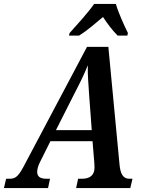

<svg xmlns="http://www.w3.org/2000/svg" viewBox="-64 -951 726 971"><path d="M288 -784 285 -771H336C375 -795 416 -831 457 -865C476 -835 508 -793 531 -771H580L583 -784C564 -822 534 -888 522 -931H412C380 -885 322 -822 288 -784ZM-44 0H179L189 -47H171C139 -47 124 -58 124 -82C124 -96 129 -114 142 -139L191 -237H404L413 -127C413 -120 414 -110 414 -103C414 -64 389 -47 351 -47H331L321 0H595L606 -47H591C556 -47 544 -75 540 -124L484 -714H376L64 -125C31 -61 17 -47 -15 -47H-33ZM312 -477C344 -539 361 -573 380 -621C379 -573 383 -527 387 -468L400 -293H219Z"/></svg>

Font: Noto Serif Condensed SemiBold
Style: Italic
Weight: 600
Width: 3
Italic angle: -12°
Designer: Monotype Design Team
Foundry: Monotype Imaging Inc.
Version: Version 2.014